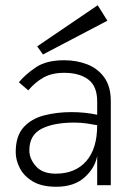

<svg xmlns="http://www.w3.org/2000/svg" viewBox="-20 -707 521 733"><path d="M195 6Q139 6 105 -14.5Q71 -35 55.5 -65.5Q40 -96 40 -126Q40 -188 70 -221Q100 -254 148.5 -266.5Q197 -279 253 -279Q303 -279 351 -269V-320Q351 -378 317 -403.5Q283 -429 225 -429Q178 -429 146 -411Q114 -393 88 -362L52 -393Q77 -423 117 -450Q157 -477 225 -477Q272 -477 312.5 -461.5Q353 -446 378 -411.5Q403 -377 403 -321V0H351V-112Q343 -66 303 -30Q263 6 195 6ZM193 -44Q267 -44 309 -91.5Q351 -139 351 -229Q336 -232 312.5 -235.5Q289 -239 264 -239Q184 -239 138 -215Q92 -191 92 -133Q92 -101 117 -72.5Q142 -44 193 -44ZM144 -499 122 -530 353 -687 390 -628Z"/></svg>

Font: Lil Grotesk Light
Style: Regular
Weight: 300
Designer: Bastien Sozeau
Foundry: NBR — Bastien Sozeau
Version: Version 3.003; ttfautohint (v1.8.4.7-5d5b);gftools[0.9.33]